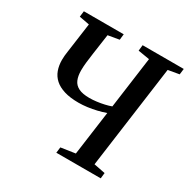

<svg xmlns="http://www.w3.org/2000/svg" viewBox="-166 -895 1030 1047"><g transform="rotate(30 348.5 -371.5)"><path d="M323.5 0 328 -36 418 -49.5 456 -326.5Q431.5 -317.5 403 -310.8Q374.5 -304 345.8 -300.2Q317 -296.5 291.5 -296.5Q238.5 -296.5 201.2 -308Q164 -319.5 141 -340.2Q118 -361 107.5 -390Q97 -419 97 -454Q97 -467 98.2 -480.8Q99.5 -494.5 101.5 -507L127.5 -694.5L63.5 -706.5L68 -743H319L315 -706.5L245 -694.5L227 -569Q222.5 -537.5 219.2 -509Q216 -480.5 216 -457Q216 -421.5 226.5 -397.2Q237 -373 262 -360.8Q287 -348.5 330 -348.5Q350.5 -348.5 374.8 -351.5Q399 -354.5 422 -359.8Q445 -365 462 -371.5L506 -694.5L434 -706.5L438 -743H697L692.5 -706.5L623.5 -694.5L535.5 -49.5L607 -35.5L603 0Z"/></g></svg>

Font: Merriweather 60pt Medium
Style: Italic
Weight: 500
Italic angle: -7.8°
Version: Version 2.101